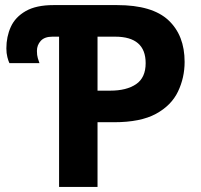

<svg xmlns="http://www.w3.org/2000/svg" viewBox="-20 -734 790 754"><path d="M212 0V-590H186Q155 -590 140 -573.5Q125 -557 125 -534Q125 -517 128.5 -505.5Q132 -494 135 -486H17Q13 -494 9 -509.5Q5 -525 5 -544Q5 -590 22.5 -628.5Q40 -667 81 -690.5Q122 -714 190 -714H440Q578 -714 641.5 -654.5Q705 -595 705 -491Q705 -429 679 -374.5Q653 -320 592.5 -287Q532 -254 428 -254H363V0ZM413 -378Q477 -378 514.5 -403.5Q552 -429 552 -486Q552 -590 432 -590H363V-378Z"/></svg>

Font: RS Noto Sans
Style: Bold
Weight: 700
Designer: Monotype Design Team
Foundry: Monotype Imaging Inc.
Version: Version 3.10